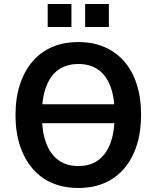

<svg xmlns="http://www.w3.org/2000/svg" viewBox="-20 -924 778 954"><path d="M132 -312V-406H607V-312ZM369 10Q297 10 239.5 -14.5Q182 -39 141.5 -86.5Q101 -134 79 -201Q57 -268 57 -352Q57 -437 79 -504Q101 -571 141.5 -618.5Q182 -666 239.5 -690.5Q297 -715 369 -715Q442 -715 499.5 -690Q557 -665 597.5 -618.5Q638 -572 659.5 -505Q681 -438 681 -354Q681 -269 659.5 -202Q638 -135 597 -87Q556 -39 499 -14.5Q442 10 369 10ZM369 -99Q428 -99 468 -128Q508 -157 529 -214Q550 -271 550 -353Q550 -436 529.5 -492.5Q509 -549 468.5 -577.5Q428 -606 370 -606Q311 -606 270.5 -577.5Q230 -549 209 -492.5Q188 -436 188 -352Q188 -271 209 -214Q230 -157 270.5 -128Q311 -99 369 -99ZM403 -790V-904H521V-790ZM217 -790V-904H335V-790Z"/></svg>

Font: Nunito Sans 10pt SemiCondensed
Style: Bold
Weight: 700
Width: 4
Designer: Vernon Adams
Foundry: Vernon Adams
Version: Version 3.101;gftools[0.9.27]